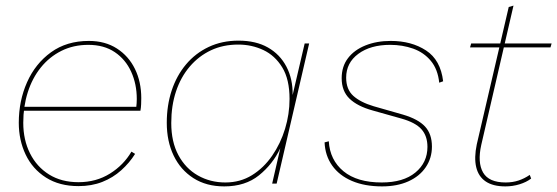

<svg xmlns="http://www.w3.org/2000/svg" viewBox="-20 -655 1988 685"><path d="M260 9Q192 9 144 -21.5Q96 -52 71.5 -103.5Q47 -155 47 -217Q47 -295 76.5 -361.5Q106 -428 162 -468.5Q218 -509 297 -509Q355 -509 397 -482Q439 -455 461.5 -409Q484 -363 484 -305Q484 -295 483.5 -283Q483 -271 481 -260H58V-274H471L466 -271Q467 -279 467.5 -287Q468 -295 468 -302Q468 -355 448 -399Q428 -443 389.5 -469Q351 -495 295 -495Q242 -495 199 -473.5Q156 -452 125.5 -414Q95 -376 79 -325.5Q63 -275 63 -217Q63 -156 87 -108Q111 -60 155 -32.5Q199 -5 260 -5Q323 -5 372 -35.5Q421 -66 449 -114L462 -106Q442 -74 412.5 -47.5Q383 -21 345 -6Q307 9 260 9Z M780 10Q716 10 670 -19.5Q624 -49 599.5 -100Q575 -151 575 -217Q575 -279 592.5 -332Q610 -385 643.5 -425Q677 -465 724.5 -487.5Q772 -510 831 -510Q893 -510 936 -485.5Q979 -461 1002 -417Q1025 -373 1024 -316L1067 -500H1083L967 0H951L980 -126Q953 -69 904 -29.5Q855 10 780 10ZM784 -4Q837 -4 879 -30Q921 -56 951 -99.5Q981 -143 997 -195.5Q1013 -248 1013 -302Q1013 -372 987 -414.5Q961 -457 919.5 -476.5Q878 -496 830 -496Q776 -496 732.5 -475.5Q689 -455 657 -417.5Q625 -380 608 -329Q591 -278 591 -216Q591 -149 616.5 -101.5Q642 -54 686 -29Q730 -4 784 -4Z M1343 10Q1281 10 1235.5 -9.5Q1190 -29 1165 -64.5Q1140 -100 1138 -147L1153 -151Q1157 -84 1205.5 -44Q1254 -4 1342 -4Q1419 -4 1462 -39.5Q1505 -75 1505 -131Q1505 -170 1483.5 -194Q1462 -218 1412 -232L1309 -261Q1255 -276 1227 -303Q1199 -330 1199 -376Q1199 -418 1221.5 -447.5Q1244 -477 1284 -493Q1324 -509 1374 -509Q1448 -509 1500 -475Q1552 -441 1561 -365L1547 -360Q1542 -408 1517 -438Q1492 -468 1454 -481.5Q1416 -495 1372 -495Q1302 -495 1258.5 -463Q1215 -431 1215 -378Q1215 -336 1240.5 -313Q1266 -290 1313 -276L1418 -246Q1472 -230 1496.5 -203.5Q1521 -177 1521 -132Q1521 -91 1499 -58.5Q1477 -26 1437 -8Q1397 10 1343 10Z M1783 10Q1739 10 1713 -7.5Q1687 -25 1679 -58.5Q1671 -92 1681 -140L1795 -630L1812 -635L1697 -138Q1683 -75 1703.5 -39.5Q1724 -4 1784 -4Q1809 -4 1830 -11Q1851 -18 1870 -31L1875 -18Q1858 -5 1833.5 2.5Q1809 10 1783 10ZM1657 -486 1661 -500H1948L1944 -486Z"/></svg>

Font: Work Sans Thin
Style: Italic
Weight: 250
Italic angle: -13°
Designer: Wei Huang
Foundry: Wei Huang
Version: Version 2.012